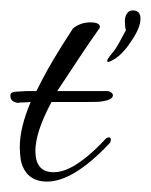

<svg xmlns="http://www.w3.org/2000/svg" viewBox="-21 -349 290 369"><path d="M68 0Q28 -1 19 -41Q18 -48 17.5 -54Q17 -60 17 -66Q17 -104 38 -153Q25 -152 19 -152Q13 -152 15 -151Q-1 -153 -1 -164V-166Q-1 -173 13 -173L31 -174H49Q53 -182 61 -197.5Q69 -213 82 -235Q89 -247 98.5 -262Q108 -277 119 -294Q133 -306 153 -306Q171 -306 171 -297Q171 -295 169 -293Q156 -275 136 -245Q116 -215 89 -174H187Q196 -171 196 -166Q196 -157 174 -154Q170 -153 146 -153Q122 -153 78 -153Q47 -95 47 -59Q47 -18 82 -18Q99 -18 119 -29Q133 -37 148 -49.5Q163 -62 179 -79Q184 -85 188 -85Q192 -85 192 -81Q192 -76 189 -73Q119 1 68 0ZM187 -230Q185 -230 185 -232Q185 -235 193 -245Q201 -254 207.5 -266Q214 -278 221 -291Q219 -297 219 -309Q219 -317 223 -323Q227 -329 234 -329Q249 -329 249 -313Q249 -297 234 -274Q217 -247 200 -236Q190 -230 187 -230Z"/></svg>

Font: Passions Conflict
Style: Regular
Weight: 400
Designer: Robert E. Leuschke
Foundry: Robert E. Leuschke
Version: Version 1.010; ttfautohint (v1.8.3)